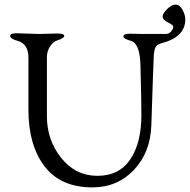

<svg xmlns="http://www.w3.org/2000/svg" viewBox="-20 -797 822 831"><path d="M543 -651 602 -650H697Q712 -650 721 -661.5Q730 -673 730 -681Q730 -689 707 -700Q684 -711 684 -725Q684 -739 703.5 -758Q723 -777 740.5 -777Q758 -777 770 -754.5Q782 -732 782 -713Q782 -636 676 -609Q658 -604 652.5 -591.5Q647 -579 645.5 -555Q644 -531 635 -254Q631 -137 559.5 -61.5Q488 14 380 14Q242 14 172.5 -77.5Q103 -169 103 -322V-547Q103 -607 57 -620Q24 -629 24 -642Q24 -653 53 -653L149 -650L229 -652Q258 -652 258 -641Q258 -632 225 -621Q211 -617 197 -596.5Q183 -576 183 -549V-294Q183 -191 245 -113.5Q307 -36 401.5 -36Q496 -36 544 -107.5Q592 -179 592 -300Q592 -357 588 -511Q586 -609 547 -620Q514 -629 514 -640Q514 -651 543 -651Z"/></svg>

Font: EB Garamond
Style: Regular
Weight: 400
Version: Version 0.012